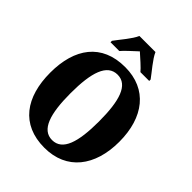

<svg xmlns="http://www.w3.org/2000/svg" viewBox="-255 -1078 1235 1235"><g transform="rotate(45 362.5 -460.5)"><path d="M184 -784V-771H264C283 -795 332 -837 359 -863C386 -839 442 -790 456 -771H536V-784C509 -822 452 -886 433 -931H287C268 -886 211 -822 184 -784ZM363 10C565 10 677 -137 677 -358C677 -580 565 -725 364 -725C151 -725 48 -580 48 -359C48 -137 151 10 363 10ZM363 -60C269 -60 234 -170 234 -358C234 -546 269 -656 364 -656C458 -656 492 -546 492 -358C492 -170 458 -60 363 -60Z"/></g></svg>

Font: Noto Serif Devanagari Condensed Black
Style: Regular
Weight: 900
Width: 3
Designer: Universal Thirst, Indian Type Foundry and the Monotype Design Team
Foundry: Monotype Imaging Inc.
Version: Version 2.004